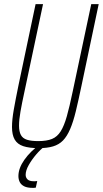

<svg xmlns="http://www.w3.org/2000/svg" viewBox="-20 -708 497 928"><path d="M168 8Q121 8 92.5 -1.5Q64 -11 51 -33.5Q38 -56 38 -94Q38 -129 46.5 -177.5Q55 -226 69 -294L152 -688H188L98 -264Q86 -209 79 -169Q72 -129 72 -101Q72 -72 81 -55.5Q90 -39 110.5 -32.5Q131 -26 165 -26Q206 -26 231.5 -36.5Q257 -47 273.5 -73.5Q290 -100 303 -146Q316 -192 331 -264L421 -688H457L374 -294Q359 -222 346.5 -170.5Q334 -119 319 -84Q304 -49 284.5 -29Q265 -9 236.5 -0.5Q208 8 168 8ZM137 200Q112 200 97 192.5Q82 185 75.5 172Q69 159 69 143Q69 105 98 64Q127 23 173 -10L195 0Q176 14 155 38.5Q134 63 119 89.5Q104 116 104 137Q104 150 113 159Q122 168 143 168Q146 168 149.5 168Q153 168 160 167L153 199Q148 200 143.5 200Q139 200 137 200Z"/></svg>

Font: Saira Condensed Thin
Style: Italic
Weight: 250
Width: 3
Italic angle: -12°
Designer: Hector Gatti with collaboration of the Omnibus-Type team
Foundry: Omnibus-Type
Version: Version 1.101